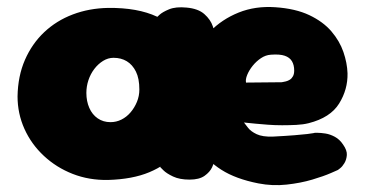

<svg xmlns="http://www.w3.org/2000/svg" viewBox="-20 -522 1061 558"><path d="M731 11Q665 -2 623.5 -28.5Q582 -55 559.5 -90.5Q537 -126 528.5 -166Q520 -206 519 -246Q518 -299 536.5 -346.5Q555 -394 590 -430Q625 -466 673.5 -485.5Q722 -505 780 -501Q839 -497 879 -478Q919 -459 943 -431Q967 -403 978 -371Q989 -339 990 -309Q991 -262 965.5 -221Q940 -180 877 -164Q861 -160 841 -159Q821 -158 800 -158Q779 -158 759 -159.5Q739 -161 723.5 -162.5Q708 -164 698.5 -165Q689 -166 689 -166Q693 -161 701 -150.5Q709 -140 726 -132Q743 -124 773 -125Q812 -127 836 -129Q860 -131 873 -132.5Q886 -134 890.5 -135Q895 -136 895 -136Q895 -136 903.5 -136Q912 -136 925.5 -134Q939 -132 953 -124.5Q967 -117 977 -102Q989 -85 988 -71.5Q987 -58 981 -48Q975 -38 968.5 -33Q962 -28 962 -28Q962 -28 941.5 -19Q921 -10 887.5 0Q854 10 813 14.5Q772 19 731 11ZM294 1Q239 2 191.5 -16.5Q144 -35 107.5 -69Q71 -103 51 -147.5Q31 -192 31 -242Q32 -301 52.5 -348Q73 -395 108.5 -428.5Q144 -462 191.5 -480Q239 -498 294 -499Q380 -500 436.5 -473.5Q493 -447 521 -391.5Q549 -336 549 -250Q549 -200 535.5 -155.5Q522 -111 492.5 -76.5Q463 -42 414 -21.5Q365 -1 294 1ZM301 -167Q318 -167 333 -174.5Q348 -182 359.5 -195.5Q371 -209 378 -226Q385 -243 385 -262Q385 -294 375 -314Q365 -334 348.5 -344Q332 -354 310 -354Q294 -354 279.5 -345Q265 -336 254 -321.5Q243 -307 237 -289Q231 -271 231 -252Q231 -228 239.5 -208.5Q248 -189 264 -178Q280 -167 301 -167ZM531 0Q502 0 483 -9Q464 -18 455 -27Q446 -36 446 -36Q439 -109 433 -177.5Q427 -246 427 -318Q427 -390 434 -470Q434 -470 443 -478.5Q452 -487 471.5 -495Q491 -503 522 -500Q556 -497 574 -481Q592 -465 598.5 -445.5Q605 -426 606 -411.5Q607 -397 607 -397Q603 -346 600.5 -311.5Q598 -277 598.5 -245Q599 -213 601 -173Q603 -133 606 -71Q606 -71 604.5 -60.5Q603 -50 596.5 -36Q590 -22 574.5 -11Q559 0 531 0ZM695 -282 798 -283Q798 -283 801.5 -283.5Q805 -284 811 -285.5Q817 -287 822.5 -290.5Q828 -294 831.5 -300.5Q835 -307 835 -317Q835 -333 828.5 -344Q822 -355 807.5 -360Q793 -365 767 -363Q752 -362 738.5 -353Q725 -344 714.5 -331Q704 -318 698.5 -304.5Q693 -291 695 -282Z"/></svg>

Font: Sour Gummy Black
Style: Regular
Weight: 900
Version: Version 1.000